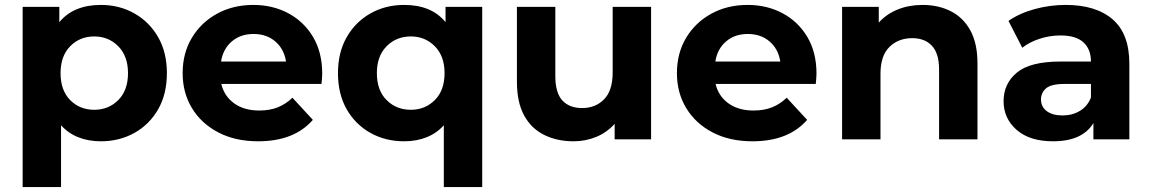

<svg xmlns="http://www.w3.org/2000/svg" viewBox="-20 -566 4677 780"><path d="M390 8Q340 8 299 -8Q258 -24 228 -57V194H72V-538H221V-476Q279 -546 390 -546Q465 -546 526 -511.5Q587 -477 622.5 -415Q658 -353 658 -269Q658 -184 622.5 -122Q587 -60 526 -26Q465 8 390 8ZM363 -120Q421 -120 460.5 -159.5Q500 -199 500 -269Q500 -338 460.5 -378Q421 -418 363 -418Q304 -418 265 -378Q226 -338 226 -269Q226 -199 265 -159.5Q304 -120 363 -120Z M1029 8Q936 8 867 -28Q798 -64 760 -126.5Q722 -189 722 -269Q722 -350 759.5 -412.5Q797 -475 862 -510.5Q927 -546 1009 -546Q1088 -546 1151.5 -512Q1215 -478 1252 -415.5Q1289 -353 1289 -267Q1289 -258 1288 -246.5Q1287 -235 1286 -225H879Q891 -175 931.5 -146Q972 -117 1033 -117Q1076 -117 1108.5 -130Q1141 -143 1168 -169L1251 -79Q1175 8 1029 8ZM878 -316H1142Q1134 -367 1098.5 -397.5Q1063 -428 1010 -428Q957 -428 921.5 -397.5Q886 -367 878 -316Z M1622 8Q1546 8 1485 -26Q1424 -60 1388.5 -122Q1353 -184 1353 -269Q1353 -353 1388.5 -415Q1424 -477 1485 -511.5Q1546 -546 1622 -546Q1733 -546 1790 -476V-538H1939V194H1783V-57Q1753 -24 1712 -8Q1671 8 1622 8ZM1649 -120Q1707 -120 1746.5 -159.5Q1786 -199 1786 -269Q1786 -338 1746.5 -378Q1707 -418 1649 -418Q1590 -418 1550.5 -378Q1511 -338 1511 -269Q1511 -199 1550.5 -159.5Q1590 -120 1649 -120Z M2310 8Q2243 8 2190.5 -18Q2138 -44 2109 -97.5Q2080 -151 2080 -234V-538H2236V-257Q2236 -189 2264.5 -158Q2293 -127 2345 -127Q2399 -127 2434 -162.5Q2469 -198 2469 -272V-538H2625V0H2477V-63Q2446 -28 2402.5 -10Q2359 8 2310 8Z M3037 8Q2944 8 2875 -28Q2806 -64 2768 -126.5Q2730 -189 2730 -269Q2730 -350 2767.5 -412.5Q2805 -475 2870 -510.5Q2935 -546 3017 -546Q3096 -546 3159.5 -512Q3223 -478 3260 -415.5Q3297 -353 3297 -267Q3297 -258 3296 -246.5Q3295 -235 3294 -225H2887Q2899 -175 2939.5 -146Q2980 -117 3041 -117Q3084 -117 3116.5 -130Q3149 -143 3176 -169L3259 -79Q3183 8 3037 8ZM2886 -316H3150Q3142 -367 3106.5 -397.5Q3071 -428 3018 -428Q2965 -428 2929.5 -397.5Q2894 -367 2886 -316Z M3401 0V-538H3550V-474Q3581 -509 3627 -527.5Q3673 -546 3728 -546Q3792 -546 3842.5 -520.5Q3893 -495 3922 -442.5Q3951 -390 3951 -308V0H3795V-284Q3795 -349 3766 -380Q3737 -411 3686 -411Q3630 -411 3593.5 -375.5Q3557 -340 3557 -266V0Z M4422 0V-66Q4377 8 4258 8Q4163 8 4110 -38.5Q4057 -85 4057 -155Q4057 -226 4111 -271Q4165 -316 4288 -316H4412Q4412 -366 4381.5 -394Q4351 -422 4288 -422Q4245 -422 4203.5 -408.5Q4162 -395 4133 -372L4077 -481Q4121 -512 4183 -529Q4245 -546 4309 -546Q4432 -546 4500 -487.5Q4568 -429 4568 -307V0ZM4412 -170V-225H4305Q4250 -225 4229.5 -207Q4209 -189 4209 -162Q4209 -132 4232.5 -114.5Q4256 -97 4297 -97Q4336 -97 4367 -115.5Q4398 -134 4412 -170Z"/></svg>

Font: Montserrat
Style: Bold
Weight: 700
Designer: Julieta Ulanovsky
Foundry: Julieta Ulanovsky
Version: Version 9.000; ttfautohint (v1.8.4.7-5d5b)